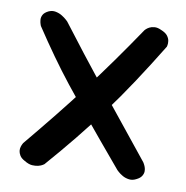

<svg xmlns="http://www.w3.org/2000/svg" viewBox="-74 -717 764 788"><g transform="rotate(10 307.5 -322.5)"><path d="M544 -19Q528 -10 512.5 -12Q497 -14 485 -21Q473 -28 466 -34.5Q459 -41 459 -41Q411 -98 367.5 -150Q324 -202 283 -252Q242 -302 202.5 -352Q163 -402 124.5 -456Q86 -510 47 -569Q47 -569 44.5 -576Q42 -583 41 -593.5Q40 -604 45.5 -614.5Q51 -625 67 -633Q82 -640 97 -637Q112 -634 124 -626.5Q136 -619 143 -612.5Q150 -606 150 -606Q195 -547 241.5 -487Q288 -427 338 -364.5Q388 -302 443 -234Q498 -166 558 -91Q558 -91 561 -86Q564 -81 567 -73Q570 -65 570 -55.5Q570 -46 564 -36Q558 -26 544 -19ZM78 -12Q63 -20 57 -30Q51 -40 50 -49Q49 -58 51.5 -66Q54 -74 56.5 -78.5Q59 -83 59 -83Q118 -154 171 -220Q224 -286 273 -351Q322 -416 370.5 -484Q419 -552 469 -626Q469 -626 473.5 -630.5Q478 -635 486.5 -639.5Q495 -644 507.5 -645Q520 -646 535 -639Q555 -631 563 -620.5Q571 -610 572.5 -599.5Q574 -589 572.5 -582Q571 -575 571 -575Q519 -490 469.5 -415Q420 -340 370 -272.5Q320 -205 268.5 -141.5Q217 -78 160 -13Q160 -13 154 -9Q148 -5 136.5 -2Q125 1 110.5 0Q96 -1 78 -12Z"/></g></svg>

Font: Sour Gummy Medium
Style: Regular
Weight: 500
Designer: Stefie Justprince
Foundry: Eifetstype
Version: Version 1.000